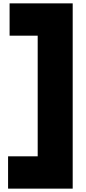

<svg xmlns="http://www.w3.org/2000/svg" viewBox="-20 -881 514 1141"><path d="M37 -861H412V240H28V48H204V-669H37Z"/></svg>

Font: Hepta Slab Black
Style: Regular
Weight: 900
Designer: Michael LaGattuta
Foundry: Michael LaGattuta
Version: Version 1.102